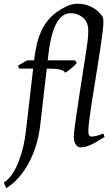

<svg xmlns="http://www.w3.org/2000/svg" viewBox="-69 -762 597 1019"><path d="M485.8 -35.2Q461.9 -20 443.6 -9.5Q425.3 1 410.4 7.6Q395.5 14.2 382.8 17.1Q370.1 20 357.9 20Q344.2 20 333.5 5.4Q322.8 -9.3 322.8 -38.1Q322.8 -49.8 326.7 -81.1Q330.6 -112.3 336.9 -155.3Q343.3 -198.2 351.1 -249.5Q358.9 -300.8 366.9 -352.5Q375 -404.3 382.6 -452.9Q390.1 -501.5 395.5 -540Q399.9 -571.8 399.4 -598.4Q398.9 -625 391.6 -642.1Q386.7 -653.3 377.7 -662.6Q368.7 -671.9 356.9 -678.5Q345.2 -685.1 332 -688.5Q318.8 -691.9 305.7 -691.9Q284.2 -691.9 267.6 -680.9Q251 -669.9 238.5 -651.6Q226.1 -633.3 217.3 -609.6Q208.5 -585.9 202.6 -560.5Q196.8 -535.2 192.9 -510.3Q189 -485.4 187 -464.8L184.1 -441.9H328.6L338.4 -428.2Q333.5 -421.4 325.2 -413.3Q316.9 -405.3 307.6 -397.9Q298.3 -390.6 289.8 -384.5Q281.2 -378.4 276.4 -376Q273.9 -382.8 265.6 -387Q257.3 -391.1 244.9 -393.6Q232.4 -396 216.3 -397Q200.2 -397.9 182.1 -397.9H179.2L144 -94.2Q137.7 -40.5 122.3 9.5Q106.9 59.6 83.7 102.8Q60.5 146 30.3 180.4Q0 214.8 -36.1 236.8L-48.8 206.1Q-24.4 192.4 -4.6 163.1Q15.1 133.8 30 95.7Q44.9 57.6 54.7 14.9Q64.5 -27.8 68.8 -67.9L106.9 -397.9H33.2L25.9 -413.1L75.2 -441.9H111.8Q116.7 -481 124.3 -517.1Q131.8 -553.2 145 -585.4Q158.2 -617.7 179 -645.8Q199.7 -673.8 230.5 -696.8Q256.8 -715.8 285.2 -729Q313.5 -742.2 343.8 -742.2Q358.9 -742.2 378.2 -738.5Q397.5 -734.9 420.4 -723.1Q438.5 -713.4 450.7 -702.6Q462.9 -691.9 474.1 -675.3Q477.5 -670.4 478.8 -661.1Q480 -651.9 479.7 -639.9Q479.5 -627.9 478 -614.5Q476.6 -601.1 475.1 -587.9Q470.2 -547.9 462.6 -498.8Q455.1 -449.7 446.8 -397.7Q438.5 -345.7 430.2 -294.2Q421.9 -242.7 415 -198Q408.2 -153.3 404.1 -118.7Q399.9 -84 399.9 -65.9Q399.9 -49.3 404.5 -43.2Q409.2 -37.1 417 -37.1Q428.2 -37.1 443.1 -41Q458 -44.9 480 -53.2L485.8 -35.2Z"/></svg>

Font: GentiumAlt
Style: Italic
Weight: 400
Italic angle: -7°
Designer: J. Victor Gaultney
Version: Version 1.02; 2005; OFL release